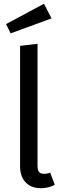

<svg xmlns="http://www.w3.org/2000/svg" viewBox="-20 -981 334 1013"><path d="M86 -104V-739L178 -750V-106Q178 -85 185.5 -74.5Q193 -64 211 -64Q230 -64 245 -70L269 -6Q236 12 196 12Q145 12 115.5 -18.5Q86 -49 86 -104ZM252 -884 36 -805 12 -854 212 -961Z"/></svg>

Font: FiraGOUPP
Style: Medium
Weight: 400
Designer: bBox Type
Foundry: bBox Type GmbH
Version: Version 1.001